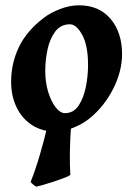

<svg xmlns="http://www.w3.org/2000/svg" viewBox="-20 -477 508 725"><path d="M440.9 -272.9Q440.9 -208 407.5 -141.8Q374 -75.7 319.3 -30.8Q293.9 -9.8 257.6 5.1Q221.2 20 191.9 20Q139.2 20 101.1 -4.6Q63 -29.3 42.5 -72Q22 -114.7 22 -168Q22 -237.8 51.3 -299.1Q80.6 -360.4 146 -410.2Q171.9 -429.7 208 -443.4Q244.1 -457 277.8 -457Q354.5 -457 397.7 -405.5Q440.9 -354 440.9 -272.9ZM312.5 -231Q312.5 -305.2 290.5 -345.2Q268.6 -385.3 244.1 -385.3Q209.5 -385.3 189 -358.4Q168.5 -331.5 159.7 -291Q150.9 -250.5 150.9 -209Q150.9 -165.5 162.1 -129.4Q173.3 -93.3 190.4 -71.5Q207.5 -49.8 225.1 -49.8Q257.8 -49.8 276.9 -78.4Q295.9 -106.9 304.2 -148.9Q312.5 -190.9 312.5 -231ZM163.1 -17.1 250 -21Q244.6 41 243.9 93.8Q243.2 146.5 245.6 183.6Q239.3 188.5 221.2 195.3Q203.1 202.1 181.6 209.2Q160.2 216.3 142.1 221.4Q124 226.6 117.2 228Q104.5 221.2 95.7 210Q114.3 163.1 130.9 106.2Q147.5 49.3 163.1 -17.1Z"/></svg>

Font: Gentium Book Plus
Style: Bold Italic
Weight: 700
Italic angle: -8°
Designer: Victor Gaultney, Annie Olsen, Iska Routamaa, Becca Hirsbrunner
Foundry: SIL International
Version: Version 6.101